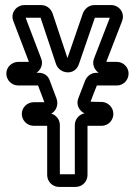

<svg xmlns="http://www.w3.org/2000/svg" viewBox="-20 -712 532 757"><path d="M275 -219V-25H216V-219C216 -242 200 -259 182 -264C200 -273 212 -298 203 -323L176 -395C169 -415 152 -425 133 -425H124C140 -436 152 -458 142 -482L81 -642H140L201 -459C215 -420 275 -412 291 -459L354 -642H413L351 -482C341 -458 354 -435 369 -425H360C340 -425 324 -413 316 -395L289 -325C279 -301 291 -276 313 -265C292 -261 275 -242 275 -219ZM213 25H278C304 25 325 4 325 -22V-216H381C407 -216 427 -238 427 -263C427 -289 405 -310 381 -310L337 -311C345 -332 353 -354 362 -375H441C467 -375 487 -397 487 -422C487 -447 466 -468 441 -468H399L461 -628C474 -661 450 -692 418 -692H352C330 -692 314 -677 307 -660L246 -483L187 -660C180 -678 164 -692 142 -692H76C46 -692 19 -662 33 -628L94 -468H52C27 -468 5 -448 5 -422C5 -396 26 -375 52 -375H130L155 -309H113C88 -309 66 -289 66 -263C66 -237 87 -216 113 -216H166V-22C166 4 187 25 213 25Z"/></svg>

Font: DIN Rundschrift
Style: MittelKont
Weight: 400
Version: Version 1.027